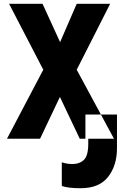

<svg xmlns="http://www.w3.org/2000/svg" viewBox="-20 -734 640 1016"><path d="M17 0 209 -365 28 -714H205L298 -511L386 -714H563L386 -365L583 0H402L297 -221L192 0ZM407 262Q505 262 552 202Q599 142 599 50V-128H432V0H447V27Q447 90 424 112Q401 134 363 134Q335 134 307 125V250Q340 262 407 262Z"/></svg>

Font: Noto Sans Mono Extra
Style: Regular
Weight: 800
Designer: Monotype Design Team
Foundry: Monotype Imaging Inc.
Version: Version 1.900